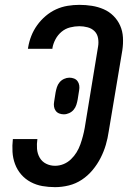

<svg xmlns="http://www.w3.org/2000/svg" viewBox="-20 -763 540 791"><path d="M207 8Q180 8 154.5 3.5Q129 -1 106.5 -13Q84 -25 67.5 -44Q51 -63 42 -87Q33 -111 31.5 -137.5Q30 -164 33 -190H134Q131 -170 132.5 -150Q134 -130 143.5 -113.5Q153 -97 170 -88.5Q187 -80 207 -80Q225 -80 242 -87Q259 -94 272.5 -107Q286 -120 295.5 -135.5Q305 -151 311 -168Q317 -185 321.5 -202Q326 -219 329 -236L384 -571Q387 -588 384 -605.5Q381 -623 369.5 -634.5Q358 -646 341 -650.5Q324 -655 307 -655Q288 -655 268.5 -650Q249 -645 233.5 -632Q218 -619 208.5 -601Q199 -583 196 -565V-562H95L96 -568Q100 -592 109 -615Q118 -638 133 -659Q148 -680 168 -697Q188 -714 211 -724.5Q234 -735 258.5 -739Q283 -743 307 -743Q333 -743 358.5 -739Q384 -735 407 -725Q430 -715 447.5 -697.5Q465 -680 475 -657.5Q485 -635 486.5 -609Q488 -583 484 -556L428 -222Q424 -194 416 -166.5Q408 -139 394.5 -112.5Q381 -86 361.5 -62.5Q342 -39 317 -22.5Q292 -6 263.5 1Q235 8 207 8ZM243 -292Q233 -292 224 -295.5Q215 -299 209.5 -306.5Q204 -314 202.5 -324Q201 -334 203 -344L209 -382Q211 -393 214.5 -404Q218 -415 225.5 -424Q233 -433 244 -438Q255 -443 266 -443Q276 -443 285 -439.5Q294 -436 299.5 -428.5Q305 -421 306.5 -411Q308 -401 306 -391L300 -353Q298 -342 294.5 -331Q291 -320 283.5 -311Q276 -302 265 -297Q254 -292 243 -292Z"/></svg>

Font: Iosevka SS18 Semibold
Style: Italic
Weight: 600
Italic angle: -9°
Monospace: yes
Designer: Belleve Invis
Foundry: Belleve Invis
Version: Version 25.1.1; ttfautohint (v1.8.4)